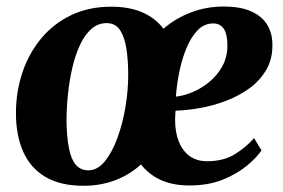

<svg xmlns="http://www.w3.org/2000/svg" viewBox="-20 -572 887 602"><path d="M242 10.5Q169.5 10.5 122.5 -17.2Q75.5 -45 52.8 -96.2Q30 -147.5 30 -217Q30 -285 50.5 -345.5Q71 -406 109.8 -452.2Q148.5 -498.5 203.8 -524.8Q259 -551 328.5 -551Q386 -551 426.5 -533.2Q467 -515.5 492.5 -482Q531 -515 579 -533.2Q627 -551.5 681 -551.5Q734.5 -551.5 768 -536.2Q801.5 -521 817.5 -494.8Q833.5 -468.5 834 -435.5Q835.5 -389 815.5 -354.2Q795.5 -319.5 762.2 -295.2Q729 -271 688.5 -255.8Q648 -240.5 606.8 -233.2Q565.5 -226 530.5 -225Q530 -217.5 529.5 -210.5Q529 -203.5 529 -196.5Q529 -156.5 541 -127.2Q553 -98 575.2 -82.2Q597.5 -66.5 629.5 -66.5Q681.5 -66.5 717.5 -89.2Q753.5 -112 776.5 -139L800 -100.5Q786 -79.5 755.8 -53.8Q725.5 -28 679.8 -9.2Q634 9.5 574.5 9.5Q521.5 9.5 484 -7.8Q446.5 -25 422 -56.5Q386.5 -24 340.8 -6.8Q295 10.5 242 10.5ZM257.5 -38Q285.5 -38 308.5 -66Q331.5 -94 348 -139Q364.5 -184 373.2 -236Q382 -288 382 -336.5Q382 -384.5 376 -421.2Q370 -458 355.5 -478.8Q341 -499.5 314.5 -499.5Q287 -499.5 266.2 -481Q245.5 -462.5 230.8 -431Q216 -399.5 206.8 -359.5Q197.5 -319.5 193 -275.8Q188.5 -232 188.5 -190Q189.5 -142 196 -108Q202.5 -74 217.2 -56Q232 -38 257.5 -38ZM531.5 -269Q556 -271.5 584 -283.2Q612 -295 636.8 -315.5Q661.5 -336 677.2 -364.5Q693 -393 693 -429Q693 -465.5 681.5 -482Q670 -498.5 648.5 -498.5Q620 -498.5 599.2 -476.8Q578.5 -455 564.2 -420.2Q550 -385.5 542 -345.5Q534 -305.5 531.5 -269Z"/></svg>

Font: Merriweather 60pt ExtraBold
Style: Italic
Weight: 800
Italic angle: -7.8°
Version: Version 2.101